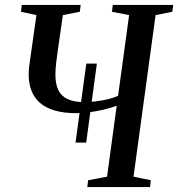

<svg xmlns="http://www.w3.org/2000/svg" viewBox="-20 -763 726 783"><path d="M288 -181.5 332 -503.5H375L331.5 -181.5ZM336 0 339.5 -28 416.5 -42.5 456 -332Q432 -322.5 402.5 -315.8Q373 -309 343.8 -305.2Q314.5 -301.5 291.5 -301.5Q239.5 -301.5 202.5 -312.5Q165.5 -323.5 142.2 -344.2Q119 -365 108 -394Q97 -423 97 -459Q97 -470.5 98 -483Q99 -495.5 101 -507L128.5 -701.5L65.5 -715L69 -743H309L305.5 -715L236.5 -701.5L217 -567Q212.5 -536 209.2 -508.5Q206 -481 206 -458Q206 -422 217.2 -397Q228.5 -372 254.8 -359.2Q281 -346.5 325.5 -346.5Q344.5 -346.5 369.5 -349.5Q394.5 -352.5 419 -358.2Q443.5 -364 461.5 -372L506.5 -701.5L436.5 -715L440 -743H686.5L682.5 -715L614.5 -701.5L524.5 -42.5L595 -28L592 0Z"/></svg>

Font: Merriweather 96pt
Style: Italic
Weight: 400
Italic angle: -7.8°
Version: Version 2.101